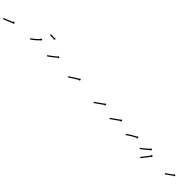

<svg xmlns="http://www.w3.org/2000/svg" viewBox="368 -1710 3007 3007"><g transform="rotate(45 1871.5 -206.5)"><path d="M-15 -48.2C-15.6 -48 -16.2 -47.8 -16.7 -47.6L-10.1 -28.8C-9.5 -29 -8.9 -29.2 -8.4 -29.4L-8.4 -29.4L-8.3 -29.4C-6.6 -30 -4.9 -30.6 -3.2 -31.2L-3.2 -31.2L-3.2 -31.2C-0.5 -32.2 2.2 -33.2 4.8 -34.2L4.8 -34.2L4.9 -34.2C8.3 -35.5 11.8 -36.8 15.3 -38L15.3 -38.1L15.3 -38.1C19.4 -39.6 23.5 -41.2 27.6 -42.7L27.6 -42.7L27.6 -42.7C32.2 -44.5 36.8 -46.2 41.3 -48L41.4 -48L41.4 -48C46.2 -49.9 51.1 -51.9 56 -53.8L56 -53.8L56 -53.8C61 -55.8 66 -57.9 71 -59.9L71 -59.9L71 -59.9C76 -62 81 -64 85.9 -66.1L86 -66.1L86 -66.2C90.8 -68.2 95.5 -70.2 100.3 -72.3L100.3 -72.3L100.3 -72.3C104.8 -74.3 109.2 -76.2 113.6 -78.2L113.7 -78.2L113.7 -78.3C117.6 -80 121.5 -81.8 125.5 -83.7L125.5 -83.7L125.5 -83.7C128.8 -85.2 132.1 -86.8 135.4 -88.3L135.4 -88.4L135.4 -88.4C137.9 -89.6 140.4 -90.8 142.9 -92L142.9 -92L142.9 -92.1C144.5 -92.8 146.1 -93.6 147.7 -94.4L147.7 -94.5L147.7 -94.5C148.3 -94.7 148.9 -95 149.4 -95.3L155.4 -83.6L165.6 -114.7L134.4 -124.9L140.4 -113.1C139.8 -112.9 139.3 -112.6 138.7 -112.3L138.7 -112.3L138.7 -112.3C137.2 -111.5 135.6 -110.7 134 -110L134 -110L134.1 -110C131.6 -108.8 129.1 -107.6 126.7 -106.4L126.7 -106.4L126.7 -106.4C123.5 -104.8 120.2 -103.3 117 -101.8L117 -101.8L117 -101.8C113.2 -100 109.3 -98.2 105.4 -96.5L105.4 -96.5L105.4 -96.5C101.1 -94.5 96.7 -92.6 92.3 -90.6L92.3 -90.7L92.3 -90.7C87.6 -88.6 82.9 -86.6 78.1 -84.6L78.2 -84.6L78.2 -84.6C73.3 -82.5 68.3 -80.4 63.4 -78.4L63.4 -78.4L63.4 -78.4C58.5 -76.4 53.5 -74.4 48.5 -72.4L48.5 -72.4L48.6 -72.4C43.7 -70.5 38.9 -68.5 34.1 -66.6L34.1 -66.7L34.1 -66.7C29.6 -64.9 25 -63.1 20.5 -61.4L20.5 -61.4L20.5 -61.4C16.4 -59.9 12.3 -58.3 8.3 -56.8L8.3 -56.8L8.3 -56.8C4.8 -55.5 1.4 -54.2 -2.1 -52.9L-2.1 -52.9L-2 -53C-4.7 -52 -7.4 -51 -10 -50.1L-10 -50.1L-10 -50.1C-11.7 -49.4 -13.4 -48.8 -15.1 -48.2L-15.1 -48.2Z M505.7 -119.5C505.1 -119.1 504.6 -118.8 504.1 -118.4L515.5 -102C516.1 -102.4 516.6 -102.7 517.1 -103.1L517.1 -103.1L517.1 -103.1C518.6 -104.2 520.1 -105.2 521.6 -106.3L521.6 -106.3L521.6 -106.3C523.9 -107.9 526.2 -109.6 528.5 -111.2L528.5 -111.2L528.5 -111.2C531.5 -113.4 534.5 -115.5 537.4 -117.7L537.4 -117.7L537.4 -117.7C540.9 -120.2 544.4 -122.8 547.8 -125.4C547.8 -125.4 547.8 -125.4 547.8 -125.4C547.8 -125.4 547.8 -125.4 547.8 -125.4C551.6 -128.3 555.4 -131.3 559.2 -134.2C559.2 -134.2 559.2 -134.2 559.2 -134.2C559.3 -134.2 559.3 -134.3 559.3 -134.3C563.3 -137.4 567.3 -140.6 571.2 -143.8C571.2 -143.8 571.2 -143.8 571.2 -143.8C571.3 -143.9 571.3 -143.9 571.3 -143.9C575.3 -147.2 579.4 -150.6 583.4 -154C583.4 -154 583.4 -154 583.4 -154C583.4 -154 583.4 -154 583.4 -154C587.4 -157.4 591.3 -160.9 595.2 -164.4C595.2 -164.4 595.2 -164.4 595.2 -164.4C595.3 -164.4 595.3 -164.4 595.3 -164.4C599 -167.8 602.7 -171.2 606.4 -174.7C606.4 -174.7 606.4 -174.7 606.5 -174.7C606.5 -174.7 606.5 -174.7 606.5 -174.7C609.9 -178 613.3 -181.3 616.7 -184.6C616.7 -184.6 616.7 -184.6 616.7 -184.6C616.7 -184.6 616.7 -184.6 616.7 -184.6C619.7 -187.6 622.7 -190.6 625.6 -193.6C625.6 -193.6 625.6 -193.6 625.7 -193.7C625.7 -193.7 625.7 -193.7 625.7 -193.7C628.2 -196.3 630.6 -198.8 633.1 -201.4L633.1 -201.5L633.1 -201.5C635 -203.5 636.8 -205.5 638.7 -207.6L638.7 -207.6L638.7 -207.6C639.9 -208.9 641.1 -210.2 642.3 -211.5L642.3 -211.5L642.3 -211.6C642.7 -212 643.1 -212.5 643.5 -213L653.4 -204.2L651.5 -236.9L618.8 -235L628.6 -226.2C628.2 -225.8 627.8 -225.3 627.4 -224.9L627.4 -224.9L627.4 -224.9C626.2 -223.6 625.1 -222.3 623.9 -221L623.9 -221L623.9 -221C622.1 -219 620.3 -217.1 618.4 -215.1L618.5 -215.1L618.5 -215.1C616.1 -212.6 613.7 -210.1 611.3 -207.5C611.3 -207.5 611.3 -207.6 611.3 -207.6C611.3 -207.6 611.3 -207.6 611.3 -207.6C608.4 -204.6 605.5 -201.7 602.6 -198.8C602.6 -198.8 602.6 -198.8 602.6 -198.8C602.6 -198.8 602.7 -198.8 602.7 -198.8C599.4 -195.6 596 -192.4 592.7 -189.2C592.7 -189.2 592.7 -189.2 592.7 -189.3C592.7 -189.3 592.8 -189.3 592.8 -189.3C589.2 -185.9 585.5 -182.6 581.8 -179.2C581.8 -179.2 581.9 -179.3 581.9 -179.3C581.9 -179.3 581.9 -179.3 581.9 -179.3C578.1 -175.9 574.2 -172.5 570.4 -169.2C570.4 -169.2 570.4 -169.2 570.4 -169.2C570.4 -169.2 570.4 -169.2 570.4 -169.2C566.5 -165.9 562.5 -162.6 558.6 -159.3C558.6 -159.3 558.6 -159.3 558.6 -159.3C558.6 -159.3 558.6 -159.4 558.6 -159.4C554.7 -156.2 550.8 -153.1 546.9 -149.9C546.9 -149.9 546.9 -150 546.9 -150C546.9 -150 546.9 -150 546.9 -150C543.2 -147.1 539.5 -144.2 535.7 -141.4C535.7 -141.4 535.7 -141.4 535.7 -141.4C535.7 -141.4 535.8 -141.4 535.8 -141.4C532.4 -138.8 529 -136.3 525.5 -133.8L525.6 -133.8L525.6 -133.8C522.7 -131.7 519.8 -129.5 516.8 -127.4L516.8 -127.4L516.9 -127.5C514.6 -125.8 512.3 -124.2 510.1 -122.6L510.1 -122.6L510.1 -122.6C508.6 -121.6 507.1 -120.5 505.7 -119.5L505.7 -119.5ZM687 -390.5C686.7 -390.5 686.3 -390.5 686 -390.5V-370.5C686.3 -370.5 686.7 -370.5 687 -370.5C687.9 -370.5 688.8 -370.5 689.8 -370.5C691.2 -370.5 692.6 -370.5 694.1 -370.5C695.9 -370.5 697.8 -370.5 699.7 -370.5C701.9 -370.5 704.1 -370.5 706.3 -370.5C708.8 -370.5 711.2 -370.5 713.7 -370.5C716.3 -370.5 719 -370.5 721.6 -370.5C724.3 -370.5 727 -370.5 729.7 -370.5C732.5 -370.5 735.2 -370.5 737.9 -370.5C740.5 -370.5 743.2 -370.5 745.8 -370.5C748.3 -370.5 750.7 -370.5 753.2 -370.5C755.4 -370.5 757.6 -370.5 759.8 -370.5C761.7 -370.5 763.6 -370.5 765.4 -370.5C766.9 -370.5 768.3 -370.5 769.7 -370.5C770.7 -370.5 771.6 -370.5 772.5 -370.5C772.8 -370.5 773.2 -370.5 773.5 -370.5V-357.3L796.7 -380.5L773.5 -403.7V-390.5C773.2 -390.5 772.8 -390.5 772.5 -390.5C771.6 -390.5 770.7 -390.5 769.7 -390.5C768.3 -390.5 766.9 -390.5 765.4 -390.5C763.6 -390.5 761.7 -390.5 759.8 -390.5C757.6 -390.5 755.4 -390.5 753.2 -390.5C750.7 -390.5 748.3 -390.5 745.8 -390.5C743.2 -390.5 740.5 -390.5 737.9 -390.5C735.2 -390.5 732.5 -390.5 729.7 -390.5C727 -390.5 724.3 -390.5 721.6 -390.5C719 -390.5 716.3 -390.5 713.7 -390.5C711.2 -390.5 708.8 -390.5 706.3 -390.5C704.1 -390.5 701.9 -390.5 699.7 -390.5C697.8 -390.5 695.9 -390.5 694.1 -390.5C692.6 -390.5 691.2 -390.5 689.8 -390.5C688.8 -390.5 687.9 -390.5 687 -390.5Z M879.7 -119.6C879.2 -119.2 878.7 -118.8 878.2 -118.5L889.6 -102.1C890.1 -102.4 890.6 -102.8 891.2 -103.1L891.2 -103.1L891.2 -103.2C892.7 -104.2 894.2 -105.2 895.6 -106.3L895.6 -106.3L895.7 -106.3C898 -107.9 900.3 -109.6 902.6 -111.2L902.6 -111.2L902.6 -111.2C905.6 -113.4 908.6 -115.5 911.6 -117.7L911.6 -117.7L911.6 -117.7C915.1 -120.3 918.7 -122.9 922.2 -125.5L922.2 -125.5L922.2 -125.5C926.1 -128.4 930.1 -131.4 934 -134.3L934 -134.3L934 -134.3C938.2 -137.5 942.4 -140.6 946.6 -143.8L946.6 -143.8L946.6 -143.8C950.9 -147.1 955.2 -150.4 959.5 -153.7L959.5 -153.7L959.5 -153.7C963.8 -157.1 968.1 -160.4 972.3 -163.8L972.3 -163.8L972.4 -163.8C976.5 -167 980.6 -170.3 984.7 -173.5L984.7 -173.5L984.7 -173.6C988.6 -176.6 992.4 -179.7 996.3 -182.8L996.3 -182.8L996.3 -182.8C999.7 -185.5 1003.1 -188.3 1006.5 -191.1L1006.5 -191.1L1006.5 -191.1C1009.4 -193.4 1012.3 -195.8 1015.2 -198.2L1015.2 -198.2L1015.2 -198.2C1017.4 -200 1019.6 -201.8 1021.8 -203.6L1021.8 -203.6L1021.8 -203.6C1023.2 -204.8 1024.6 -206 1026.1 -207.2C1026.6 -207.6 1027.1 -208 1027.6 -208.4L1036 -198.3L1038.9 -231L1006.3 -233.9L1014.7 -223.8C1014.2 -223.4 1013.7 -222.9 1013.3 -222.5C1011.8 -221.4 1010.4 -220.2 1009 -219L1009 -219L1009 -219C1006.9 -217.2 1004.7 -215.4 1002.5 -213.6L1002.5 -213.6L1002.5 -213.6C999.6 -211.3 996.8 -208.9 993.9 -206.6L993.9 -206.6L993.9 -206.6C990.5 -203.8 987.1 -201.1 983.7 -198.3L983.7 -198.3L983.7 -198.4C979.9 -195.3 976.1 -192.2 972.3 -189.2L972.3 -189.2L972.3 -189.2C968.2 -186 964.1 -182.7 960 -179.5L960 -179.5L960 -179.5C955.8 -176.2 951.5 -172.9 947.2 -169.6L947.3 -169.6L947.3 -169.6C943 -166.3 938.7 -163 934.4 -159.7L934.4 -159.7L934.4 -159.7C930.3 -156.6 926.1 -153.4 922 -150.3L922 -150.3L922 -150.3C918.1 -147.4 914.2 -144.5 910.3 -141.6L910.3 -141.6L910.3 -141.6C906.8 -139 903.3 -136.4 899.8 -133.9L899.8 -133.9L899.8 -133.9C896.9 -131.7 893.9 -129.6 890.9 -127.5L890.9 -127.5L890.9 -127.5C888.7 -125.9 886.4 -124.2 884.1 -122.6L884.1 -122.6L884.1 -122.6C882.7 -121.6 881.2 -120.6 879.7 -119.5L879.7 -119.5Z M1347.8 -119.6C1347.2 -119.2 1346.7 -118.8 1346.1 -118.4L1357.5 -102C1358.1 -102.4 1358.7 -102.8 1359.2 -103.2C1360.8 -104.3 1362.3 -105.3 1363.9 -106.4L1363.9 -106.4L1363.9 -106.4C1366.3 -108.1 1368.8 -109.8 1371.2 -111.5L1371.2 -111.5L1371.2 -111.5C1374.4 -113.6 1377.6 -115.8 1380.7 -117.9L1380.7 -117.9L1380.7 -117.9C1384.5 -120.5 1388.3 -123 1392.1 -125.5L1392.1 -125.5L1392 -125.5C1396.3 -128.3 1400.5 -131.1 1404.8 -133.9L1404.7 -133.9L1404.7 -133.9C1409.3 -136.8 1413.8 -139.8 1418.4 -142.7L1418.4 -142.7L1418.4 -142.7C1423.1 -145.7 1427.8 -148.7 1432.6 -151.7L1432.6 -151.7L1432.6 -151.7C1437.3 -154.6 1442.1 -157.6 1446.8 -160.6L1446.8 -160.5L1446.8 -160.5C1451.4 -163.4 1456.1 -166.2 1460.7 -169L1460.7 -169L1460.7 -169C1465.1 -171.6 1469.4 -174.2 1473.8 -176.8L1473.8 -176.8L1473.8 -176.8C1477.7 -179.1 1481.6 -181.4 1485.5 -183.7L1485.5 -183.7L1485.5 -183.7C1488.9 -185.6 1492.2 -187.5 1495.5 -189.5L1495.5 -189.5L1495.5 -189.4C1498.1 -190.9 1500.7 -192.4 1503.3 -193.8L1503.3 -193.8L1503.3 -193.8C1504.9 -194.8 1506.6 -195.7 1508.2 -196.6C1508.8 -197 1509.4 -197.3 1510 -197.6L1516.4 -186.1L1525.4 -217.7L1493.8 -226.6L1500.3 -215.1C1499.7 -214.8 1499.1 -214.4 1498.5 -214.1C1496.8 -213.2 1495.1 -212.2 1493.4 -211.3L1493.4 -211.3L1493.4 -211.3C1490.8 -209.8 1488.2 -208.3 1485.6 -206.8L1485.6 -206.8L1485.6 -206.8C1482.2 -204.9 1478.9 -202.9 1475.5 -201L1475.5 -201L1475.5 -201C1471.5 -198.7 1467.6 -196.4 1463.6 -194L1463.6 -194L1463.6 -194C1459.2 -191.4 1454.8 -188.8 1450.4 -186.1L1450.4 -186.1L1450.4 -186.1C1445.7 -183.3 1441 -180.4 1436.4 -177.6L1436.3 -177.6L1436.3 -177.6C1431.5 -174.6 1426.7 -171.6 1421.9 -168.6L1421.9 -168.6L1421.9 -168.6C1417.1 -165.6 1412.4 -162.6 1407.6 -159.5L1407.6 -159.5L1407.6 -159.5C1403 -156.6 1398.4 -153.6 1393.8 -150.6L1393.8 -150.6L1393.8 -150.6C1389.5 -147.8 1385.3 -145 1381 -142.2L1381 -142.2L1381 -142.2C1377.2 -139.6 1373.4 -137.1 1369.6 -134.5L1369.5 -134.5L1369.5 -134.5C1366.3 -132.3 1363.1 -130.2 1359.9 -128L1359.9 -128L1359.9 -128C1357.4 -126.3 1355 -124.6 1352.5 -122.9L1352.5 -122.9L1352.5 -122.9C1350.9 -121.8 1349.4 -120.7 1347.8 -119.6Z M1912.7 -119.5C1912.2 -119.2 1911.6 -118.8 1911.1 -118.4L1922.5 -102C1923.1 -102.4 1923.6 -102.8 1924.2 -103.1C1925.7 -104.2 1927.2 -105.3 1928.8 -106.4C1931.2 -108 1933.5 -109.7 1935.9 -111.4C1939 -113.5 1942.1 -115.7 1945.2 -117.8C1948.9 -120.4 1952.5 -123 1956.2 -125.5C1960.3 -128.4 1964.4 -131.2 1968.4 -134.1C1972.8 -137.1 1977.2 -140.2 1981.5 -143.2C1986 -146.4 1990.6 -149.5 1995.1 -152.7C1999.6 -155.8 2004.1 -159 2008.6 -162.1C2012.9 -165.2 2017.3 -168.3 2021.7 -171.3C2025.7 -174.2 2029.8 -177 2033.9 -179.9C2037.5 -182.4 2041.2 -185 2044.8 -187.6C2047.9 -189.7 2051 -191.9 2054.1 -194.1C2056.5 -195.7 2058.8 -197.4 2061.2 -199.1C2062.7 -200.2 2064.3 -201.2 2065.8 -202.3C2066.3 -202.7 2066.9 -203.1 2067.4 -203.5L2075 -192.7L2080.6 -225L2048.3 -230.6L2055.9 -219.8C2055.3 -219.4 2054.8 -219 2054.3 -218.7C2052.7 -217.6 2051.2 -216.5 2049.7 -215.4C2047.3 -213.8 2044.9 -212.1 2042.6 -210.4C2039.5 -208.3 2036.4 -206.1 2033.3 -203.9C2029.7 -201.4 2026 -198.8 2022.4 -196.3C2018.3 -193.4 2014.2 -190.5 2010.2 -187.7C2005.8 -184.6 2001.5 -181.6 1997.1 -178.5C1992.6 -175.4 1988.1 -172.2 1983.6 -169.1C1979.1 -165.9 1974.6 -162.8 1970.1 -159.6C1965.7 -156.6 1961.4 -153.5 1957 -150.5C1952.9 -147.6 1948.8 -144.8 1944.7 -141.9C1941.1 -139.3 1937.4 -136.8 1933.8 -134.2C1930.7 -132.1 1927.6 -129.9 1924.5 -127.8C1922.1 -126.1 1919.7 -124.4 1917.3 -122.8C1915.8 -121.7 1914.3 -120.6 1912.7 -119.5Z M2267.7 -119.5C2267.2 -119.2 2266.6 -118.8 2266.1 -118.4L2277.5 -102C2278.1 -102.4 2278.6 -102.8 2279.2 -103.1C2280.7 -104.2 2282.2 -105.3 2283.8 -106.4C2286.2 -108 2288.5 -109.7 2290.9 -111.4C2294 -113.5 2297.1 -115.7 2300.2 -117.8C2303.9 -120.4 2307.5 -123 2311.2 -125.5C2315.3 -128.4 2319.4 -131.2 2323.4 -134.1C2327.8 -137.1 2332.2 -140.2 2336.5 -143.2C2341 -146.4 2345.6 -149.5 2350.1 -152.7C2354.6 -155.8 2359.1 -159 2363.6 -162.1C2367.9 -165.2 2372.3 -168.3 2376.7 -171.3C2380.7 -174.2 2384.8 -177 2388.9 -179.9C2392.5 -182.4 2396.2 -185 2399.8 -187.6C2402.9 -189.7 2406 -191.9 2409.1 -194.1C2411.5 -195.7 2413.8 -197.4 2416.2 -199.1C2417.7 -200.2 2419.3 -201.2 2420.8 -202.3C2421.3 -202.7 2421.9 -203.1 2422.4 -203.5L2430 -192.7L2435.6 -225L2403.3 -230.6L2410.9 -219.8C2410.3 -219.4 2409.8 -219 2409.3 -218.7C2407.7 -217.6 2406.2 -216.5 2404.7 -215.4C2402.3 -213.8 2399.9 -212.1 2397.6 -210.4C2394.5 -208.3 2391.4 -206.1 2388.3 -203.9C2384.7 -201.4 2381 -198.8 2377.4 -196.3C2373.3 -193.4 2369.2 -190.5 2365.2 -187.7C2360.8 -184.6 2356.5 -181.6 2352.1 -178.5C2347.6 -175.4 2343.1 -172.2 2338.6 -169.1C2334.1 -165.9 2329.6 -162.8 2325.1 -159.6C2320.7 -156.6 2316.4 -153.5 2312 -150.5C2307.9 -147.6 2303.8 -144.8 2299.7 -141.9C2296.1 -139.3 2292.4 -136.8 2288.8 -134.2C2285.7 -132.1 2282.6 -129.9 2279.5 -127.8C2277.1 -126.1 2274.7 -124.4 2272.3 -122.8C2270.8 -121.7 2269.3 -120.6 2267.7 -119.5Z M2622.8 -119.6C2622.2 -119.2 2621.7 -118.8 2621.1 -118.4L2632.5 -102C2633.1 -102.4 2633.7 -102.8 2634.2 -103.2C2635.8 -104.3 2637.4 -105.4 2638.9 -106.4L2638.9 -106.4L2638.9 -106.4C2641.4 -108.1 2643.8 -109.8 2646.3 -111.5L2646.3 -111.5L2646.3 -111.5C2649.5 -113.6 2652.7 -115.8 2655.9 -118L2655.9 -118L2655.8 -117.9C2659.6 -120.5 2663.5 -123 2667.3 -125.5L2667.3 -125.5L2667.3 -125.5C2671.5 -128.3 2675.8 -131.1 2680.1 -133.8L2680.1 -133.8L2680.1 -133.8C2684.7 -136.8 2689.3 -139.7 2694 -142.6L2694 -142.6L2693.9 -142.6C2698.7 -145.5 2703.6 -148.5 2708.4 -151.4L2708.4 -151.4L2708.4 -151.4C2713.2 -154.3 2718.1 -157.2 2722.9 -160.1L2722.9 -160.1L2722.9 -160C2727.6 -162.8 2732.4 -165.5 2737.2 -168.3L2737.1 -168.2L2737.1 -168.2C2741.6 -170.8 2746.1 -173.3 2750.6 -175.7L2750.5 -175.7L2750.5 -175.7C2754.6 -177.9 2758.6 -180.1 2762.6 -182.3L2762.6 -182.3L2762.6 -182.3C2766 -184.1 2769.4 -185.9 2772.9 -187.7L2772.9 -187.7L2772.9 -187.7C2775.5 -189.1 2778.1 -190.5 2780.8 -191.8L2780.8 -191.8L2780.8 -191.8C2782.5 -192.7 2784.2 -193.6 2785.9 -194.4C2786.5 -194.7 2787.1 -195.1 2787.7 -195.4L2793.7 -183.6L2803.8 -214.8L2772.6 -224.9L2778.6 -213.2C2778 -212.9 2777.4 -212.6 2776.8 -212.2C2775.1 -211.4 2773.3 -210.5 2771.6 -209.6L2771.6 -209.6L2771.6 -209.6C2768.9 -208.2 2766.3 -206.8 2763.6 -205.4L2763.6 -205.4L2763.6 -205.4C2760.1 -203.6 2756.6 -201.8 2753.2 -199.9L2753.2 -199.9L2753.2 -199.9C2749.1 -197.7 2745 -195.5 2740.9 -193.3L2740.9 -193.3L2740.9 -193.2C2736.3 -190.7 2731.8 -188.2 2727.3 -185.7L2727.3 -185.6L2727.3 -185.6C2722.4 -182.9 2717.6 -180.1 2712.9 -177.3L2712.8 -177.3L2712.8 -177.3C2707.9 -174.4 2703 -171.5 2698.1 -168.5L2698 -168.5L2698 -168.5C2693.1 -165.6 2688.3 -162.6 2683.4 -159.6L2683.4 -159.6L2683.4 -159.5C2678.7 -156.6 2674 -153.7 2669.3 -150.7L2669.3 -150.7L2669.3 -150.7C2665 -147.9 2660.6 -145.1 2656.3 -142.3L2656.3 -142.2L2656.3 -142.2C2652.4 -139.7 2648.6 -137.1 2644.7 -134.6L2644.7 -134.6L2644.7 -134.6C2641.5 -132.4 2638.2 -130.2 2635 -128L2635 -128L2635 -128C2632.5 -126.3 2630 -124.6 2627.6 -122.9L2627.6 -122.9L2627.6 -122.9C2626 -121.8 2624.4 -120.7 2622.8 -119.6Z M2931.8 -119.6C2931.2 -119.2 2930.7 -118.9 2930.2 -118.5L2941.6 -102.1C2942.2 -102.4 2942.7 -102.8 2943.2 -103.1L2943.2 -103.2L2943.2 -103.2C2944.6 -104.2 2946.1 -105.2 2947.5 -106.2L2947.6 -106.2L2947.6 -106.2C2949.8 -107.8 2952.1 -109.5 2954.3 -111.1L2954.3 -111.1L2954.3 -111.1C2957.2 -113.2 2960.1 -115.4 2963 -117.6C2963 -117.6 2963 -117.6 2963 -117.6C2963 -117.6 2963.1 -117.6 2963.1 -117.6C2966.5 -120.2 2969.9 -122.8 2973.3 -125.4C2973.3 -125.4 2973.3 -125.4 2973.3 -125.4C2973.3 -125.4 2973.3 -125.4 2973.3 -125.4C2977.1 -128.4 2980.8 -131.4 2984.6 -134.4L2984.6 -134.4L2984.6 -134.4C2988.6 -137.7 2992.6 -141 2996.6 -144.2L2996.6 -144.3L2996.7 -144.3C3000.8 -147.7 3004.9 -151.2 3009 -154.6L3009 -154.6L3009 -154.6C3013.1 -158.1 3017.2 -161.7 3021.3 -165.2L3021.3 -165.2L3021.3 -165.2C3025.3 -168.7 3029.2 -172.1 3033.2 -175.6L3033.2 -175.6L3033.2 -175.6C3036.9 -178.9 3040.6 -182.1 3044.3 -185.4C3047.6 -188.4 3050.9 -191.3 3054.3 -194.3C3057.1 -196.8 3059.9 -199.3 3062.7 -201.8C3064.9 -203.7 3067.1 -205.7 3069.3 -207.6C3070.7 -208.9 3072.1 -210.1 3073.5 -211.4C3074 -211.8 3074.5 -212.3 3075 -212.7L3083.7 -202.8L3085.8 -235.5L3053.1 -237.6L3061.8 -227.7C3061.3 -227.2 3060.8 -226.8 3060.3 -226.4C3058.8 -225.1 3057.4 -223.8 3056 -222.6C3053.8 -220.6 3051.6 -218.7 3049.4 -216.7C3046.6 -214.2 3043.8 -211.7 3041 -209.2C3037.6 -206.3 3034.3 -203.3 3031 -200.4C3027.3 -197.1 3023.7 -193.8 3020 -190.6L3020 -190.6L3020 -190.6C3016.1 -187.2 3012.1 -183.7 3008.2 -180.3L3008.2 -180.3L3008.2 -180.3C3004.2 -176.8 3000.1 -173.3 2996 -169.9L2996 -169.9L2996.1 -169.9C2992 -166.5 2987.9 -163 2983.9 -159.6L2983.9 -159.7L2983.9 -159.7C2980 -156.4 2976 -153.2 2972 -150L2972.1 -150L2972.1 -150C2968.4 -147 2964.7 -144.1 2961 -141.2C2961 -141.2 2961 -141.2 2961 -141.2C2961 -141.2 2961 -141.2 2961 -141.2C2957.7 -138.6 2954.3 -136.1 2951 -133.5C2951 -133.5 2951 -133.5 2951 -133.5C2951 -133.5 2951 -133.6 2951 -133.6C2948.2 -131.4 2945.4 -129.3 2942.5 -127.2L2942.5 -127.3L2942.5 -127.3C2940.4 -125.7 2938.2 -124.1 2936 -122.5L2936 -122.5L2936 -122.5C2934.6 -121.5 2933.2 -120.5 2931.7 -119.6L2931.7 -119.6ZM3036.9 -23.2C3036.5 -22.7 3036.1 -22.2 3035.7 -21.7L3051.3 -9.1C3051.7 -9.7 3052.1 -10.2 3052.5 -10.7C3053.6 -12.1 3054.8 -13.6 3056 -15C3057.8 -17.3 3059.6 -19.5 3061.4 -21.8C3063.7 -24.7 3066.1 -27.6 3068.4 -30.6C3071.2 -34.1 3073.9 -37.5 3076.7 -41C3079.8 -44.9 3082.8 -48.8 3085.9 -52.7L3085.9 -52.7L3085.9 -52.7C3089.2 -56.9 3092.4 -61 3095.7 -65.2L3095.7 -65.2L3095.7 -65.2C3099.1 -69.5 3102.4 -73.8 3105.7 -78.1L3105.8 -78.1L3105.8 -78.1C3109.1 -82.4 3112.4 -86.7 3115.7 -91L3115.7 -91.1L3115.7 -91.1C3118.9 -95.2 3122.1 -99.4 3125.3 -103.6L3125.3 -103.6L3125.3 -103.6C3128.2 -107.5 3131.1 -111.4 3134 -115.3L3134 -115.3L3134 -115.4C3136.6 -118.8 3139.1 -122.3 3141.6 -125.8C3141.6 -125.8 3141.6 -125.8 3141.6 -125.8C3141.6 -125.8 3141.6 -125.8 3141.6 -125.8C3143.7 -128.7 3145.8 -131.7 3147.8 -134.6L3147.8 -134.6L3147.8 -134.6C3149.5 -137.1 3151.3 -139.7 3153.1 -142.2L3153.1 -142.2L3153.1 -142.2C3154.2 -143.8 3155.4 -145.4 3156.5 -147L3156.5 -147L3156.5 -147C3156.9 -147.5 3157.4 -148.1 3157.8 -148.7L3168.4 -140.9L3163.4 -173.3L3131 -168.3L3141.6 -160.5C3141.2 -159.9 3140.8 -159.3 3140.4 -158.7L3140.3 -158.7L3140.3 -158.7C3139.1 -157.1 3138 -155.4 3136.8 -153.8L3136.8 -153.8L3136.8 -153.7C3134.9 -151.2 3133.1 -148.6 3131.3 -146L3131.3 -146L3131.3 -146C3129.3 -143.1 3127.3 -140.2 3125.3 -137.4C3125.3 -137.4 3125.3 -137.4 3125.3 -137.4C3125.4 -137.4 3125.4 -137.4 3125.4 -137.4C3122.9 -134 3120.4 -130.6 3117.9 -127.2L3117.9 -127.2L3117.9 -127.2C3115.1 -123.4 3112.2 -119.5 3109.3 -115.6L3109.3 -115.6L3109.3 -115.7C3106.2 -111.5 3103 -107.3 3099.8 -103.2L3099.8 -103.2L3099.8 -103.2C3096.6 -98.9 3093.2 -94.6 3089.9 -90.4L3089.9 -90.4L3089.9 -90.4C3086.6 -86.1 3083.3 -81.8 3079.9 -77.5L3079.9 -77.5L3079.9 -77.5C3076.7 -73.4 3073.4 -69.2 3070.2 -65.1L3070.2 -65.1L3070.2 -65.1C3067.1 -61.2 3064.1 -57.3 3061 -53.4C3058.3 -50 3055.5 -46.5 3052.8 -43C3050.4 -40.1 3048.1 -37.2 3045.8 -34.3C3044 -32 3042.2 -29.8 3040.4 -27.5C3039.2 -26.1 3038 -24.6 3036.9 -23.2Z M3491.1 -117.8C3490.6 -117.5 3490.2 -117.1 3489.7 -116.8L3501.3 -100.5C3501.8 -100.8 3502.2 -101.2 3502.7 -101.5C3503.9 -102.4 3505.2 -103.3 3506.4 -104.1C3508.4 -105.5 3510.3 -106.9 3512.3 -108.3C3514.8 -110.1 3517.3 -111.9 3519.8 -113.7C3522.8 -115.8 3525.8 -117.9 3528.8 -120C3532.1 -122.4 3535.4 -124.7 3538.7 -127.1C3542.3 -129.6 3545.8 -132.1 3549.4 -134.7C3553 -137.3 3556.6 -139.9 3560.3 -142.5C3563.9 -145.1 3567.6 -147.8 3571.2 -150.4L3571.2 -150.4L3571.2 -150.4C3574.7 -152.9 3578.2 -155.5 3581.7 -158L3581.7 -158L3581.7 -158C3585 -160.4 3588.3 -162.8 3591.5 -165.2L3591.5 -165.2L3591.5 -165.2C3594.5 -167.3 3597.4 -169.5 3600.3 -171.6L3600.3 -171.6L3600.3 -171.6C3602.8 -173.5 3605.2 -175.3 3607.7 -177.1C3609.6 -178.5 3611.5 -179.9 3613.4 -181.3C3614.6 -182.3 3615.8 -183.2 3617 -184.1C3617.4 -184.4 3617.9 -184.7 3618.3 -185L3626.2 -174.5L3630.8 -206.9L3598.4 -211.6L3606.3 -201C3605.9 -200.7 3605.4 -200.4 3605 -200.1C3603.8 -199.2 3602.6 -198.3 3601.4 -197.4C3599.5 -196 3597.6 -194.6 3595.7 -193.2C3593.3 -191.4 3590.9 -189.5 3588.4 -187.7L3588.4 -187.7L3588.4 -187.7C3585.5 -185.6 3582.6 -183.5 3579.7 -181.3L3579.7 -181.3L3579.7 -181.3C3576.5 -178.9 3573.2 -176.6 3569.9 -174.2L3569.9 -174.2L3569.9 -174.2C3566.5 -171.7 3563 -169.1 3559.5 -166.6L3559.5 -166.6L3559.5 -166.6C3555.9 -164 3552.2 -161.4 3548.6 -158.8C3545 -156.1 3541.3 -153.5 3537.7 -150.9C3534.2 -148.4 3530.7 -145.9 3527.1 -143.4C3523.8 -141 3520.5 -138.7 3517.2 -136.3C3514.2 -134.2 3511.2 -132.1 3508.3 -130C3505.7 -128.2 3503.2 -126.4 3500.7 -124.6C3498.7 -123.2 3496.8 -121.8 3494.8 -120.5C3493.6 -119.6 3492.3 -118.7 3491.1 -117.8Z"/></g></svg>

Font: FRB American Cursive Just Arrows Ultra
Style: Bold Italic
Weight: 1000
Italic angle: -25°
Version: Version 2.0;Modular Font Editor K font №1